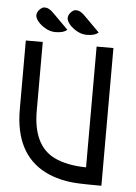

<svg xmlns="http://www.w3.org/2000/svg" viewBox="-52 -768 569 805"><g transform="rotate(5 232.0 -365.0)"><path d="M405.3 -2.9Q343.3 -2.9 309.1 -4.4Q228 -7.8 167 -38.6Q36.6 -105.5 36.6 -292.5V-582H107.9V-292.5Q107.9 -147.5 199.2 -101.6Q252.9 -75.2 334.5 -74.2V-582.5H405.3ZM156.7 -627.9Q122.6 -627.9 89.4 -658.2Q71.3 -676.8 71.3 -691.4Q71.8 -705.1 82.3 -715.6Q92.8 -726.1 99.6 -726.6H106.9Q121.1 -726.6 139.6 -708.5L206.1 -642.1Q191.4 -627.9 156.7 -627.9ZM288.6 -627.9Q254.4 -627.9 221.2 -658.2Q203.1 -676.8 203.1 -691.4Q203.6 -705.1 214.1 -715.6Q224.6 -726.1 231.4 -726.6H238.8Q252.9 -726.6 271.5 -708.5L337.9 -642.1Q323.2 -627.9 288.6 -627.9Z"/></g></svg>

Font: Greenwashing Machine
Style: Regular
Weight: 400
Designer: Tup Wanders
Foundry: Free font, DO NOT SELL
Version: Version 1.00;August 10, 2023;FontCreator 11.5.0.2430 64-bit